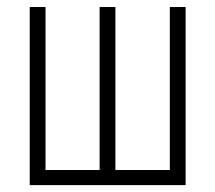

<svg xmlns="http://www.w3.org/2000/svg" viewBox="-20 -538 626 558"><path d="M66.4 0V-517.6H112.3V-43.9H269.5V-517.6H315.4V-43.9H473.6V-517.6H519.5V0Z"/></svg>

Font: Cascadia Mono ExtraLight
Style: Regular
Weight: 200
Monospace: yes
Designer: Aaron Bell
Foundry: Saja Typeworks
Version: Version 2404.023; ttfautohint (v1.8.4)